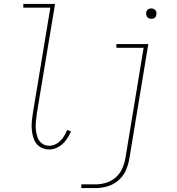

<svg xmlns="http://www.w3.org/2000/svg" viewBox="-20 -755 904 980"><path d="M231 8Q255 8 278 -5Q301 -18 316.5 -39Q332 -60 342 -84L323 -92Q315 -72 302.5 -53.5Q290 -35 271 -23Q252 -11 231 -11Q210 -11 194 -23Q178 -35 171.5 -54Q165 -73 163 -93Q161 -113 163 -134Q165 -155 168 -176L261 -735H99V-716H237L148 -179Q144 -154 142 -130Q140 -106 143.5 -82Q147 -58 156.5 -37Q166 -16 186.5 -4Q207 8 231 8ZM752 -659Q758 -659 764 -661Q770 -663 773.5 -668Q777 -673 778 -679Q780 -687 777.5 -695Q775 -703 768 -707.5Q761 -712 752 -712Q747 -712 741 -710Q735 -708 731 -702.5Q727 -697 726 -692Q725 -683 727.5 -675Q730 -667 737 -663Q744 -659 752 -659ZM395 205H467Q497 205 527.5 196.5Q558 188 583.5 166.5Q609 145 622 115.5Q635 86 640 56L737 -530H574V-511H713L620 53Q615 80 603.5 106Q592 132 570 151Q548 170 521 178Q494 186 467 186H395Z"/></svg>

Font: Iosevka Sparkle Thin
Style: Italic
Weight: 100
Italic angle: -9°
Designer: Belleve Invis
Foundry: Belleve Invis
Version: Version 4.5.0; ttfautohint (v1.8.3)